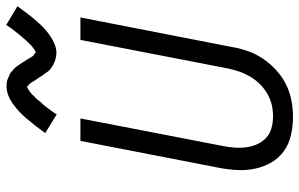

<svg xmlns="http://www.w3.org/2000/svg" viewBox="-192 -756 960 616"><g transform="rotate(-90 288.0 -448.0)"><path d="M221 12Q191 12 162.5 5.5Q134 -1 111.5 -17Q89 -33 75 -57Q61 -81 55 -109Q49 -137 50.5 -167Q52 -197 58 -227L144 -670H216L128 -215Q124 -195 122.5 -175.5Q121 -156 123.5 -137.5Q126 -119 133.5 -102.5Q141 -86 154 -74Q167 -62 185 -57Q203 -52 223 -52Q241 -52 259 -56Q277 -60 294.5 -70Q312 -80 326 -94Q340 -108 350 -125Q360 -142 366 -159.5Q372 -177 376 -195L468 -670H540L445 -183Q441 -158 432 -132.5Q423 -107 407.5 -84Q392 -61 370.5 -41.5Q349 -22 324.5 -10Q300 2 273.5 7Q247 12 221 12ZM229 -746 169 -783Q182 -801 193.5 -815.5Q205 -830 215.5 -842.5Q226 -855 236 -864.5Q246 -874 260 -884.5Q274 -895 289 -901Q304 -907 319 -907Q324 -907 329.5 -906.5Q335 -906 339 -904.5Q343 -903 347.5 -901Q352 -899 357 -897Q362 -895 365 -892Q368 -889 371.5 -886Q375 -883 378.5 -879.5Q382 -876 384.5 -872Q387 -868 390 -864Q393 -860 395 -856.5Q397 -853 399.5 -849.5Q402 -846 405 -841Q408 -836 410.5 -831.5Q413 -827 415.5 -823.5Q418 -820 422.5 -818Q427 -816 426 -812L425 -811Q426 -813 430.5 -814.5Q435 -816 438 -818.5Q441 -821 446 -824.5Q451 -828 452.5 -830Q454 -832 456 -834Q458 -836 460.5 -838.5Q463 -841 465.5 -843.5Q468 -846 470 -848.5Q472 -851 474.5 -854Q477 -857 480 -860.5Q483 -864 486 -867.5Q489 -871 491.5 -874.5Q494 -878 497.5 -882Q501 -886 504 -890.5Q507 -895 510 -899.5Q513 -904 516 -908L576 -872Q563 -854 551.5 -839Q540 -824 529.5 -812Q519 -800 509 -790Q499 -780 485 -770Q471 -760 456 -753.5Q441 -747 426 -747Q421 -747 415.5 -748Q410 -749 406 -750Q402 -751 397 -753Q392 -755 387.5 -757.5Q383 -760 379.5 -762.5Q376 -765 372.5 -768Q369 -771 366 -775Q363 -779 360.5 -783Q358 -787 355 -790.5Q352 -794 350 -798Q348 -802 345.5 -805Q343 -808 340 -813Q337 -818 334 -822.5Q331 -827 329 -830.5Q327 -834 322.5 -836.5Q318 -839 318 -843H319Q319 -842 314.5 -840Q310 -838 307 -836Q304 -834 299 -830Q294 -826 292.5 -824.5Q291 -823 289 -820.5Q287 -818 284.5 -816Q282 -814 279.5 -811.5Q277 -809 275 -806Q273 -803 270.5 -800Q268 -797 265 -794Q262 -791 259 -787.5Q256 -784 253 -780Q250 -776 247 -772Q244 -768 241 -764Q238 -760 235 -755.5Q232 -751 229 -746Z"/></g></svg>

Font: Lode
Style: Italic
Weight: 400
Italic angle: -11°
Monospace: yes
Designer: Belleve Invis
Foundry: Belleve Invis
Version: Version 29.2.0; ttfautohint (v1.8.3)